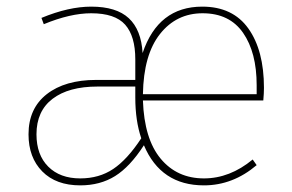

<svg xmlns="http://www.w3.org/2000/svg" viewBox="-20 -549 882 579"><path d="M776 -284Q776 -268 774 -246H411Q415 -130 464.5 -70.5Q514 -11 595 -11Q673 -11 742 -68L754 -51Q682 10 595 10Q465 10 414 -111Q372 -46 327 -18Q282 10 222 10Q149 10 107.5 -32Q66 -74 66 -144Q66 -222 121 -265Q176 -308 270 -308H388V-370Q388 -440 357.5 -474.5Q327 -509 255 -509Q192 -509 112 -476L105 -495Q187 -529 255 -529Q331 -529 368.5 -494Q406 -459 410 -389Q457 -529 590 -529Q682 -529 729 -463Q776 -397 776 -284ZM754 -265V-292Q754 -391 713 -450Q672 -509 591 -509Q512 -509 462.5 -446.5Q413 -384 411 -265ZM222 -11Q279 -11 321.5 -39.5Q364 -68 406 -132Q388 -185 388 -255V-288H274Q187 -288 138.5 -251Q90 -214 90 -144Q90 -82 125.5 -46.5Q161 -11 222 -11Z"/></svg>

Font: FiraGO Thin
Style: Regular
Weight: 100
Designer: bBox Type
Foundry: bBox Type GmbH
Version: Version 1.001;PS 001.001;hotconv 1.0.88;makeotf.lib2.5.64775